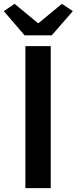

<svg xmlns="http://www.w3.org/2000/svg" viewBox="-38 -979 399 999"><path d="M94 0V-739H226V0ZM90 -795 -18 -921 38 -959 159 -859H163L284 -959L341 -921L231 -795Z"/></svg>

Font: Noto Sans SC SemiBold
Style: Regular
Weight: 600
Designer: Ryoko NISHIZUKA 西塚涼子 (kana, bopomofo & ideographs); Paul D. Hunt (Latin, Greek & Cyrillic); Sandoll Communications 산돌커뮤니
Foundry: Adobe
Version: Version 2.004-H2;hotconv 1.0.118;makeotfexe 2.5.65603